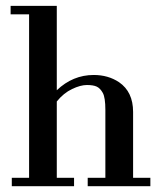

<svg xmlns="http://www.w3.org/2000/svg" viewBox="-20 -644 544 664"><path d="M20.8 -29.2H80.6V-594.4H16.7V-623.6H176.4V-331.9Q231.9 -384.7 304.2 -384.7Q354.2 -384.7 391.7 -359.7Q440.3 -326.4 440.3 -256.9V-29.2H500V0H283.3V-29.2H344.4V-263.9Q344.4 -306.9 335.4 -322.9Q326.4 -338.9 314.6 -344.4Q302.8 -350 280.6 -350Q258.3 -350 229.2 -336.1Q200 -322.2 176.4 -293.1V-29.2H236.1V0H20.8Z"/></svg>

Font: Sree Krushnadevaraya
Style: Regular
Weight: 400
Designer: Purushoth Kumar Guthula
Foundry: Andhrapradesh Society for Knowledge Networks
Version: Version 1.0.5; ttfautohint (v1.2.42-39fb)